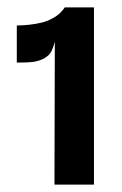

<svg xmlns="http://www.w3.org/2000/svg" viewBox="-20 -955 330 520"><path d="M127.5 -455 128.5 -842Q125.5 -830 119.8 -817.2Q114 -804.5 98 -796Q84.5 -789.5 70.5 -787.5Q56.5 -785.5 25.5 -785.5V-886Q41 -886 59.2 -888Q77.5 -890 96 -894.5Q114.5 -900 129.5 -909.5Q144.5 -919 155.5 -935H234.5V-455Z"/></svg>

Font: Spline Sans Medium
Style: Regular
Weight: 500
Designer: Eben Sorkin, Mirko Velimirovic
Foundry: Sorkin Type
Version: Version 1.000; ttfautohint (v1.8.3)